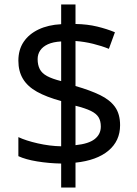

<svg xmlns="http://www.w3.org/2000/svg" viewBox="-20 -779 612 857"><path d="M253 -49Q198 -50 146 -58.5Q94 -67 62 -82V-167Q96 -151 149 -139Q202 -127 253 -126V-328Q187 -346 145 -369.5Q103 -393 82.5 -427Q62 -461 62 -508Q62 -557 85.5 -592Q109 -627 152 -647.5Q195 -668 253 -671V-759H317V-672Q370 -671 413.5 -660.5Q457 -650 493 -635L466 -561Q434 -574 395.5 -583.5Q357 -593 317 -596V-395Q383 -376 427 -354.5Q471 -333 493.5 -301.5Q516 -270 516 -220Q516 -150 464 -106.5Q412 -63 317 -53V58H253ZM317 -131Q376 -137 403 -158.5Q430 -180 430 -214Q430 -239 420 -255.5Q410 -272 385.5 -284Q361 -296 317 -307ZM253 -594Q217 -592 194 -581.5Q171 -571 159.5 -554Q148 -537 148 -515Q148 -489 157.5 -470.5Q167 -452 190 -439.5Q213 -427 253 -417Z"/></svg>

Font: lgurmukhi85
Style: Book
Weight: 400
Designer: Jelle Bosma - Monotype Design Team
Foundry: Monotype Imaging Inc.
Version: Version 2.003